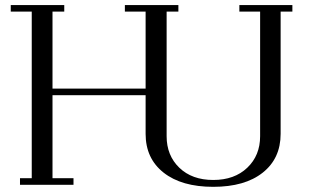

<svg xmlns="http://www.w3.org/2000/svg" viewBox="-20 -722 1218 750"><path d="M22 -676.8V-702.1H231V-676.8H185.1V-376H548.8V-676.8H467.8V-702.1H676.8V-676.8H630.9V-189.9Q630.9 -114.7 680.4 -66.9Q730 -19 813 -19Q896 -19 946 -66.9Q996.1 -114.7 996.1 -189.9V-676.8H915V-702.1H1122.1V-676.8H1076.2V-199.2Q1076.2 -103 1006.3 -47.6Q936.5 7.8 813 7.8Q689.5 7.8 619.1 -47.6Q548.8 -103 548.8 -199.2V-350.1H185.1V-25.9H267.1V0H58.1V-25.9H104V-676.8Z"/></svg>

Font: Dehuti Alt
Style: Book
Weight: 400
Version: Version 1.2